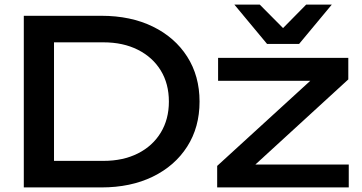

<svg xmlns="http://www.w3.org/2000/svg" viewBox="-20 -819 1582 839"><path d="M423 -750Q551 -750 647.5 -703Q744 -656 798 -571.5Q852 -487 852 -375Q852 -263 798 -178.5Q744 -94 647.5 -47Q551 0 423 0H84V-750ZM216 -46 143 -116H432Q518 -116 582.5 -148.5Q647 -181 682.5 -239.5Q718 -298 718 -375Q718 -453 682.5 -511Q647 -569 582.5 -601.5Q518 -634 432 -634H143L216 -704ZM929 0V-94L1371 -498L1452 -466H933V-566H1502V-472L1061 -68L991 -100H1504V0ZM1287 -627H1147L1004 -799H1115L1245 -668H1189L1318 -799H1430Z"/></svg>

Font: Bounded
Style: Regular
Weight: 400
Designer: Vlad Churkin
Version: Version 1.0